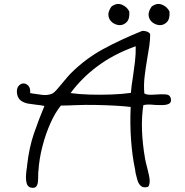

<svg xmlns="http://www.w3.org/2000/svg" viewBox="-20 -900 920 955"><path d="M133 33Q117 29 112.5 11Q108 -7 109.5 -29.5Q111 -52 114 -68Q115 -76 115 -79Q125 -167 149 -236.5Q173 -306 201 -373Q191 -375 181.5 -376.5Q172 -378 161 -379Q141 -381 121 -384.5Q101 -388 86 -398Q71 -408 66 -428Q60 -456 71 -470.5Q82 -485 97 -485Q110 -485 121 -473.5Q132 -462 130 -437Q134 -436 141 -435Q165 -431 191 -428Q217 -425 239 -434Q250 -439 267.5 -460Q285 -481 302 -501Q313 -515 319.5 -521.5Q326 -528 331 -534Q405 -608 492.5 -655.5Q580 -703 684 -745Q692 -748 706 -744.5Q720 -741 727 -731Q727 -702 722.5 -670.5Q718 -639 712 -607Q705 -566 699.5 -521Q694 -476 698 -435Q706 -430 719 -429Q732 -428 759 -430Q782 -432 804 -430.5Q826 -429 830 -409Q833 -391 821.5 -384.5Q810 -378 791 -377.5Q772 -377 753 -378Q752 -378 751 -378Q734 -380 719 -380Q704 -380 693 -377Q675 -263 702 -108Q704 -98 706.5 -87.5Q709 -77 712 -66Q724 -21 724.5 -1.5Q725 18 717 29Q694 36 681.5 25.5Q669 15 663.5 -4Q658 -23 654 -41Q654 -42 654 -43Q653 -48 652.5 -53Q652 -58 651 -62Q638 -122 632 -203Q626 -284 630 -368Q598 -372 552 -374.5Q506 -377 455 -378Q404 -379 357 -377Q338 -376 319 -375.5Q300 -375 283 -375Q255 -341 231 -287.5Q207 -234 191 -172Q175 -110 171 -49Q170 -44 170 -38Q170 -32 170 -25Q170 -10 168.5 5Q167 20 159.5 28.5Q152 37 133 33ZM331 -437Q374 -431 427.5 -429.5Q481 -428 535 -430Q589 -432 631 -438Q634 -476 641 -516Q647 -556 651.5 -595Q656 -634 655 -670Q546 -631 466 -571.5Q386 -512 331 -437ZM574 -775Q555 -776 539 -788Q523 -800 519.5 -820.5Q516 -841 534 -867Q560 -887 585.5 -877Q611 -867 623 -843Q626 -806 610 -790Q594 -774 574 -775ZM774 -775Q755 -776 739 -788Q723 -800 719.5 -820.5Q716 -841 734 -867Q760 -887 785.5 -877Q811 -867 823 -843Q826 -806 810 -790Q794 -774 774 -775Z"/></svg>

Font: Yuji Hentaigana Akebono
Style: Regular
Weight: 400
Designer: Kataoka Yuji
Foundry: Kinuta Font Factory
Version: Version 3.002